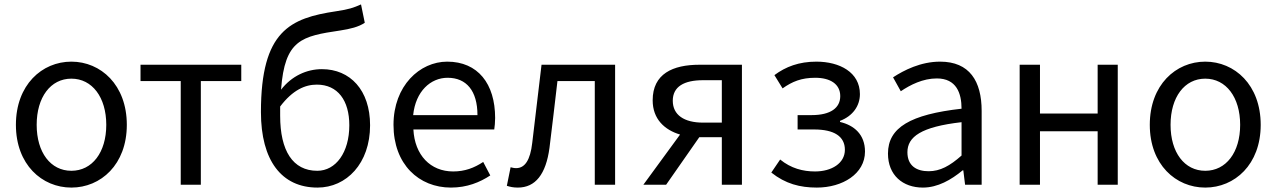

<svg xmlns="http://www.w3.org/2000/svg" viewBox="-20 -836 5778 869"><path d="M303 13C436 13 554 -91 554 -271C554 -452 436 -557 303 -557C170 -557 52 -452 52 -271C52 -91 170 13 303 13ZM303 -63C209 -63 146 -146 146 -271C146 -396 209 -480 303 -480C397 -480 461 -396 461 -271C461 -146 397 -63 303 -63Z M798 0H889V-469H1072V-543H616V-469H798Z M1417 13C1548 13 1655 -96 1655 -269C1655 -428 1565 -523 1437 -523C1368 -523 1300 -492 1252 -430C1269 -657 1345 -672 1520 -698C1565 -705 1603 -714 1631 -733L1614 -816C1580 -801 1561 -794 1501 -785C1294 -754 1161 -697 1161 -329C1161 -110 1254 13 1417 13ZM1248 -354C1305 -429 1361 -453 1414 -453C1509 -453 1561 -381 1561 -269C1561 -146 1500 -63 1416 -63C1305 -63 1248 -154 1248 -312Z M2021 13C2094 13 2152 -11 2199 -42L2167 -103C2126 -76 2084 -60 2031 -60C1928 -60 1857 -134 1851 -250H2217C2219 -264 2221 -282 2221 -302C2221 -457 2143 -557 2004 -557C1880 -557 1761 -448 1761 -271C1761 -92 1876 13 2021 13ZM1850 -315C1861 -423 1929 -484 2006 -484C2091 -484 2141 -425 2141 -315Z M2324 13C2403 13 2451 -47 2467 -167C2480 -268 2491 -369 2503 -469H2672V0H2764V-543H2431C2417 -426 2403 -308 2389 -190C2380 -110 2355 -75 2316 -75C2306 -75 2299 -77 2291 -79L2274 5C2290 10 2303 13 2324 13Z M3162 -281C3076 -281 3025 -316 3025 -380C3025 -444 3076 -473 3162 -473H3247V-281ZM2892 0H2995L3145 -215H3147H3247V0H3338V-543H3146C3025 -543 2934 -502 2934 -382C2934 -297 2988 -248 3058 -227Z M3677 13C3793 13 3895 -49 3895 -150C3895 -227 3846 -269 3782 -284V-289C3840 -311 3872 -357 3872 -410C3872 -509 3780 -557 3675 -557C3596 -557 3536 -534 3485 -496L3522 -436C3566 -467 3607 -484 3670 -484C3737 -484 3783 -456 3783 -401C3783 -348 3740 -315 3653 -315H3590V-250H3665C3755 -250 3804 -219 3804 -158C3804 -97 3744 -60 3669 -60C3614 -60 3560 -74 3511 -114L3471 -55C3535 -4 3601 13 3677 13Z M4157 13C4224 13 4285 -22 4337 -65H4340L4348 0H4423V-334C4423 -469 4368 -557 4235 -557C4147 -557 4071 -518 4022 -486L4057 -423C4100 -452 4157 -481 4220 -481C4309 -481 4332 -414 4332 -344C4101 -318 3999 -259 3999 -141C3999 -43 4066 13 4157 13ZM4183 -61C4129 -61 4087 -85 4087 -147C4087 -217 4149 -262 4332 -283V-132C4279 -85 4235 -61 4183 -61Z M4595 0H4687V-242H4948V0H5039V-543H4948V-322H4687V-543H4595Z M5435 13C5568 13 5686 -91 5686 -271C5686 -452 5568 -557 5435 -557C5302 -557 5184 -452 5184 -271C5184 -91 5302 13 5435 13ZM5435 -63C5341 -63 5278 -146 5278 -271C5278 -396 5341 -480 5435 -480C5529 -480 5593 -396 5593 -271C5593 -146 5529 -63 5435 -63Z"/></svg>

Font: Source Han Sans KR
Style: Regular
Weight: 400
Designer: Ryoko NISHIZUKA 西塚涼子 (kana, bopomofo & ideographs); Paul D. Hunt (Latin, Greek & Cyrillic); Sandoll Communications 산돌커뮤니
Foundry: Adobe
Version: Version 2.004;hotconv 1.0.118;makeotfexe 2.5.65603